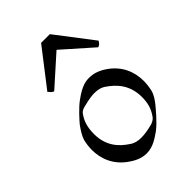

<svg xmlns="http://www.w3.org/2000/svg" viewBox="-204 -772 859 859"><g transform="rotate(-45 225.5 -342.0)"><path d="M409.2 -509.3 275.4 -684.1H220.2L85 -509.3C94.2 -499 96.2 -494.1 108.4 -489.3L247.1 -613.3L387.2 -489.3C397 -493.2 400.4 -495.1 409.2 -509.3ZM158.2 -345.2C196.8 -355 216.8 -356.9 229 -356.9C250 -356.9 270 -353 286.1 -340.8C327.1 -313 368.2 -270 368.2 -193.8C368.2 -152.8 358.9 -125 337.9 -96.2C332 -87.9 319.8 -81.1 310.1 -78.1C285.2 -71.8 261.2 -66.9 236.8 -66.9C216.8 -66.9 198.2 -70.8 181.2 -83C140.1 -109.9 99.1 -151.9 99.1 -228C99.1 -270 107.9 -300.8 129.9 -330.1C136.2 -337.9 147 -342.8 158.2 -345.2ZM383.8 -124C398.9 -142.1 413.1 -163.1 418 -183.1C421.9 -200.2 424.8 -219.2 424.8 -238.8C424.8 -293 404.8 -354 340.8 -396C312 -415 286.1 -421.9 262.2 -421.9C240.2 -421.9 214.8 -418.9 164.1 -381.8C134.8 -361.8 92.8 -314 84 -303.2C68.8 -282.2 55.2 -261.2 48.8 -240.2C44.9 -223.1 42 -205.1 42 -185.1C42 -130.9 62 -69.8 126 -27.8C154.8 -7.8 181.2 0 205.1 0C248 0 280.8 -25.9 303.2 -41C335.9 -64.9 377.9 -117.2 383.8 -124Z"/></g></svg>

Font: Pierce
Style: Roman
Weight: 500
Version: Version 0.2.0